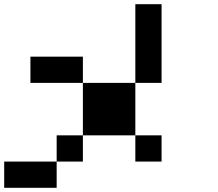

<svg xmlns="http://www.w3.org/2000/svg" viewBox="-20 -895 1040 915"><path d="M0 0V-125H250V0ZM125 -500V-625H375V-500ZM250 -125V-250H375V-125ZM375 -250V-500H625V-250ZM625 -250H750V-125H625ZM625 -500V-875H750V-500Z"/></svg>

Font: GalmuriMono7 Regular
Style: Regular
Weight: 400
Designer: Lee Minseo (quiple)
Version: Version 2.399;hotconv 1.1.1;makeotfexe 2.6.0 DEVELOPMENT